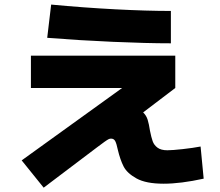

<svg xmlns="http://www.w3.org/2000/svg" viewBox="-20 -784 978 852"><path d="M76.2 -72.3 522 -393.6H117.2V-537.1H757.8V-393.6L615.2 -285.2Q629.4 -271.5 635.3 -252.4Q641.1 -233.4 645.5 -204.1Q651.4 -174.3 657.5 -157.2Q663.6 -140.1 679 -128.7Q694.3 -117.2 722.7 -117.2Q744.1 -117.2 790.5 -122.3Q836.9 -127.4 870.1 -133.8L883.8 8.8Q781.7 31.2 706.1 31.2Q627.9 31.2 585.7 7.8Q543.5 -15.6 528.3 -45.7Q513.2 -75.7 502.9 -119.1Q497.1 -147 491.2 -158Q485.4 -168.9 472.7 -168.9Q467.3 -168.9 462.2 -166.5Q457 -164.1 443.8 -154.8Q430.7 -145.5 410.2 -129.9L173.8 48.8ZM189.5 -616.2 207 -763.7Q351.6 -750 491.5 -742.7Q631.3 -735.4 738.3 -735.4V-591.8Q630.4 -591.8 480 -598.4Q329.6 -605 189.5 -616.2Z"/></svg>

Font: Pretendard JP Black
Style: Regular
Weight: 900
Designer: Base glyphs from Inter by Rasmus Andersson; Hangeul glyphs from Noto Sans CJK(Source Han Sans) by Jang Soo-young and Kan
Foundry: Kil Hyung-jin
Version: Version 1.309